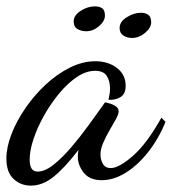

<svg xmlns="http://www.w3.org/2000/svg" viewBox="-46 -535 539 602"><path d="M51 47Q19 47 -3.5 26Q-26 5 -26 -38Q-26 -73 -10 -114.5Q6 -156 34 -196.5Q62 -237 97.5 -270Q133 -303 173 -323Q213 -343 253 -343Q293 -343 320.5 -322Q348 -301 348 -266Q348 -241 332.5 -231Q317 -221 294 -222Q296 -231 297.5 -240Q299 -249 299 -258Q299 -280 289 -296.5Q279 -313 252 -313Q224 -313 195 -293.5Q166 -274 139.5 -242Q113 -210 92 -172.5Q71 -135 59 -99Q47 -63 47 -34Q47 3 72 3Q95 3 122.5 -19Q150 -41 178.5 -74.5Q207 -108 233 -144Q259 -180 279 -208Q282 -214 285 -214Q290 -213 300 -210Q310 -207 318 -201Q326 -195 326 -186Q326 -177 317.5 -161.5Q309 -146 297.5 -126.5Q286 -107 277.5 -87Q269 -67 269 -50Q269 -35 276.5 -21.5Q284 -8 301 -8Q327 -8 371 -46.5Q415 -85 460 -166L473 -153Q451 -99 418 -57.5Q385 -16 347.5 7Q310 30 273 30Q235 30 216.5 6.5Q198 -17 198 -44Q198 -49 198.5 -54Q199 -59 200 -65Q158 -10 123 18.5Q88 47 51 47ZM368 -416Q353 -416 341 -423.5Q329 -431 329 -447Q329 -467 351.5 -481Q374 -495 396 -495Q410 -495 419 -488.5Q428 -482 428 -465Q428 -448 409 -432Q390 -416 368 -416ZM224 -437Q209 -437 197 -444Q185 -451 185 -468Q185 -487 207 -501Q229 -515 251 -515Q266 -515 274.5 -509Q283 -503 283 -486Q283 -469 264.5 -453Q246 -437 224 -437Z"/></svg>

Font: Dancing Script Medium
Style: Regular
Weight: 500
Designer: Pablo Impallari
Foundry: Pablo Impallari
Version: Version 2.000